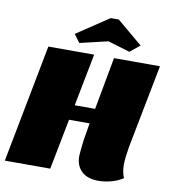

<svg xmlns="http://www.w3.org/2000/svg" viewBox="-106 -956 941 1057"><g transform="rotate(10 364.5 -427.0)"><path d="M638 -91Q638 -69 642.5 -48Q647 -27 652 -19Q624 0 587 10Q550 20 515 20Q453 20 420.5 -11.5Q388 -43 388 -95Q388 -115 397 -187L413 -283H298L243 0H-11L116 -660H372L315 -367H429L483 -660H740L649 -192Q638 -126 638 -91ZM280 -709 247 -754 427 -874H472L615 -754L560 -709L437 -746Z"/></g></svg>

Font: Sansita Black Italic
Style: Regular
Weight: 900
Italic angle: -11°
Designer: Pablo Cosgaya
Foundry: Omnibus-Type
Version: Version 1.006